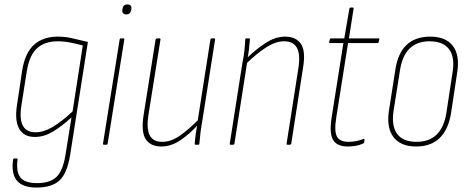

<svg xmlns="http://www.w3.org/2000/svg" viewBox="-20 -652 2114 865"><path d="M240 -487Q276 -487 308 -479Q340 -471 376 -463L296 46Q283 128 248.5 160.5Q214 193 144 193Q82 193 56 161.5Q30 130 39 67Q40 62 43 62H56Q60 62 59 68Q52 122 72 147.5Q92 173 147 173Q204 173 233.5 146Q263 119 275 46L302 -123Q257 -82 217.5 -58.5Q178 -35 137 -35Q88 -35 67 -71Q46 -107 56 -175L80 -335Q93 -415 134 -451Q175 -487 240 -487ZM140 -56Q177 -56 218 -80.5Q259 -105 307 -150L353 -447Q325 -455 296 -460.5Q267 -466 239 -466Q183 -466 148 -435.5Q113 -405 101 -333L76 -174Q67 -114 83.5 -85Q100 -56 140 -56Z M449 0Q443 0 444 -5L519 -474Q520 -479 525 -479H536Q541 -479 540 -474L465 -5Q464 0 460 0ZM549 -587Q540 -587 535 -592Q530 -597 531 -606L532 -613Q535 -632 554 -632Q564 -632 568.5 -627Q573 -622 572 -613L571 -606Q567 -587 549 -587Z M707 8Q658 8 636.5 -25Q615 -58 627 -134L681 -474Q683 -479 687 -479H698Q704 -479 703 -474L649 -136Q639 -72 654.5 -42.5Q670 -13 711 -13Q751 -13 791.5 -41.5Q832 -70 878 -117L874 -92Q835 -49 793 -20.5Q751 8 707 8ZM861 0Q857 0 857 -4Q859 -28 862.5 -53Q866 -78 870 -99V-104L928 -474Q929 -479 933 -479H944Q950 -479 949 -474L892 -111Q887 -84 883.5 -56.5Q880 -29 878 -4Q878 0 874 0Z M1275 0Q1270 0 1271 -4L1324 -343Q1334 -406 1318 -436Q1302 -466 1260 -466Q1221 -466 1177.5 -437.5Q1134 -409 1088 -364L1091 -389Q1133 -430 1177 -458.5Q1221 -487 1264 -487Q1314 -487 1336 -454Q1358 -421 1345 -345L1292 -4Q1291 0 1286 0ZM1019 0Q1014 0 1015 -4L1072 -368Q1078 -395 1081 -423Q1084 -451 1085 -475Q1085 -479 1089 -479H1103Q1106 -479 1106 -475Q1104 -451 1101 -425.5Q1098 -400 1094 -380V-375L1036 -4Q1035 0 1030 0Z M1547 8Q1498 8 1480.5 -22Q1463 -52 1474 -122L1527 -458H1467Q1462 -458 1463 -463L1466 -475Q1467 -479 1471 -479H1531L1554 -613Q1556 -618 1559 -618H1569Q1574 -618 1573 -613L1552 -479H1686Q1690 -479 1689 -474L1686 -462Q1685 -458 1681 -458H1548L1495 -123Q1485 -61 1498 -37Q1511 -13 1550 -13Q1569 -13 1585.5 -16.5Q1602 -20 1618 -26Q1622 -28 1622 -23L1621 -11Q1620 -7 1615 -5Q1600 2 1582 5Q1564 8 1547 8Z M1855 8Q1785 8 1753 -34Q1721 -76 1732 -152L1761 -337Q1772 -412 1811.5 -449.5Q1851 -487 1918 -487Q1988 -487 2020 -445.5Q2052 -404 2040 -327L2012 -142Q2000 -68 1960.5 -30Q1921 8 1855 8ZM1857 -13Q1914 -13 1947.5 -46Q1981 -79 1991 -143L2019 -327Q2030 -395 2003 -430.5Q1976 -466 1915 -466Q1859 -466 1825.5 -433.5Q1792 -401 1782 -335L1753 -152Q1743 -84 1769.5 -48.5Q1796 -13 1857 -13Z"/></svg>

Font: Sofia Sans Condensed Thin
Style: Italic
Weight: 250
Italic angle: -9°
Version: Version 4.100